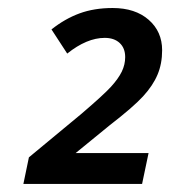

<svg xmlns="http://www.w3.org/2000/svg" viewBox="-20 -743 423 477"><path d="M333 -286.1H38.1L51.8 -352.1L183.1 -460.9Q237.3 -507.3 255.6 -527.3Q273.9 -547.4 282.5 -564.9Q291 -582.5 291 -601.1Q291 -623.5 277.3 -636.2Q263.7 -648.9 240.2 -648.9Q195.8 -648.9 147 -609.9L107.9 -669.9Q141.1 -696.3 177.5 -709.7Q213.9 -723.1 259.8 -723.1Q315.9 -723.1 349.4 -693.8Q382.8 -664.6 382.8 -618.2Q382.8 -584.5 371.3 -557.4Q359.9 -530.3 335.2 -503.4Q310.5 -476.6 252.9 -432.1L168 -362.8H349.1Z"/></svg>

Font: TypoPRO Open Sans
Style: Italic
Weight: 600
Italic angle: -12°
Foundry: Ascender Corporation
Version: Version 1.10